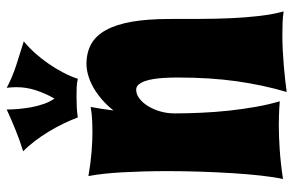

<svg xmlns="http://www.w3.org/2000/svg" viewBox="-174 -698 890 583"><g transform="rotate(-90 271.5 -406.0)"><path d="M528.8 9.8Q513.7 7.3 495.6 6.6Q477.5 5.9 458 5.9Q434.6 5.9 410.4 7.1Q386.2 8.3 363.3 10.3Q340.3 12.2 319.8 14.6Q299.3 17.1 284.2 19Q305.2 -51.8 316.7 -132.3Q328.1 -212.9 328.1 -311Q328.1 -318.4 327.9 -330.6Q327.6 -342.8 326.7 -356.9Q325.7 -371.1 323.5 -385.5Q321.3 -399.9 317.1 -411.6Q313 -423.3 306.6 -430.7Q300.3 -438 291 -438Q277.3 -438 264.4 -428.2Q251.5 -418.5 241.5 -402.3Q231.4 -386.2 225.3 -365.2Q219.2 -344.2 219.2 -321.8Q219.2 -281.2 221.2 -239.5Q223.1 -197.8 227.5 -156.7Q231.9 -115.7 238.8 -76.4Q245.6 -37.1 255.9 -2Q247.6 -2.4 236.3 -3.4Q226.6 -3.9 213.4 -4.4Q200.2 -4.9 183.1 -4.9Q151.4 -4.9 109.9 -2.2Q68.4 0.5 20 7.8Q25.9 -19.5 30.3 -59.1Q34.7 -98.6 37.6 -145Q40.5 -191.4 42.2 -241.9Q43.9 -292.5 43.9 -341.8Q43.9 -378.4 43 -413.6Q42 -448.7 40.3 -480Q38.6 -511.2 35.6 -537.6Q32.7 -564 28.8 -583Q68.4 -576.2 102.1 -573.5Q135.7 -570.8 163.1 -570.8Q180.7 -570.8 194.6 -571.5Q208.5 -572.3 218.3 -573.2Q230 -574.7 238.8 -576.2Q235.8 -561 233.2 -543.9Q230.5 -526.9 228 -506.8Q244.1 -527.3 262.2 -542.7Q280.3 -558.1 298.6 -568.4Q316.9 -578.6 335 -583.7Q353 -588.9 369.1 -588.9Q404.3 -588.9 429.9 -574.5Q455.6 -560.1 472.4 -529.3Q489.3 -498.5 497.6 -450.7Q505.9 -402.8 505.9 -335.9Q505.9 -290 506.1 -242.7Q506.3 -195.3 508.3 -149.9Q510.3 -104.5 515.1 -63.7Q520 -22.9 528.8 9.8ZM438 -779.3Q419.9 -764.6 402.8 -745.6Q385.7 -726.6 370.6 -704.8Q355.5 -683.1 343.5 -660.2Q331.5 -637.2 324.2 -615.2Q311.5 -618.2 297.6 -618.7Q283.7 -619.1 271 -619.1Q254.4 -619.1 238.5 -618.4Q222.7 -617.7 207 -615.2Q199.2 -635.7 188.2 -658.7Q177.2 -681.6 163.8 -703.6Q150.4 -725.6 135.3 -745.6Q120.1 -765.6 104 -781.2Q136.2 -791 168.2 -804Q200.2 -816.9 231 -831.1Q231 -814 232.7 -794.7Q234.4 -775.4 238 -755.9Q241.7 -736.3 248 -718.3Q254.4 -700.2 264.2 -686Q279.3 -712.4 289.1 -741.7Q298.8 -771 298.8 -801.3Q298.8 -808.6 298.3 -816.2Q297.9 -823.7 296.9 -831.1Q329.1 -814 366 -802Q402.8 -790 438 -779.3Z"/></g></svg>

Font: Spicy Rice
Style: Regular
Weight: 400
Version: Version 1.000